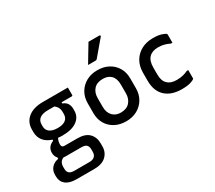

<svg xmlns="http://www.w3.org/2000/svg" viewBox="-183 -1192 2035 1815"><g transform="rotate(-30 835.0 -284.5)"><path d="M109 -82Q109 -149 177 -176V-188Q119 -206 87.5 -245.5Q56 -285 56 -343V-367Q56 -447 114 -494.5Q172 -542 277 -542H549V-462Q549 -451 538 -451H428V-438Q463 -425 478 -400Q493 -375 493 -342V-323Q493 -255 437.5 -214.5Q382 -174 277 -174Q253 -174 231 -177Q215 -148 215 -111Q215 -81 246 -81H387Q472 -81 513 -39Q554 3 554 70V102Q554 167 509.5 208.5Q465 250 381 250H187Q110 250 70.5 217.5Q31 185 31 129V111Q31 66 58.5 35Q86 4 133 -4V-19Q109 -45 109 -82ZM277 -258Q333 -258 362 -280.5Q391 -303 391 -345V-368Q391 -393 381.5 -413Q372 -433 348 -451H277Q221 -451 190 -429Q159 -407 159 -363V-343Q159 -309 181 -288Q210 -258 277 -258ZM209 170H377Q397 170 410.5 164Q424 158 432 150Q449 133 449 101V76Q449 44 433 27.5Q417 11 377 11H202Q193 11 185 9Q158 19 147 39Q136 59 136 83V109Q136 137 152.5 153.5Q169 170 209 170Z M870 -545Q940 -545 992 -516.5Q1044 -488 1073.5 -438Q1103 -388 1103 -323V-215Q1103 -148 1072.5 -97Q1042 -46 989.5 -17.5Q937 11 870 11Q800 11 747.5 -17.5Q695 -46 666 -96Q637 -146 637 -211V-319Q637 -386 667.5 -437Q698 -488 750.5 -516.5Q803 -545 870 -545ZM874 -448Q810 -448 776.5 -411Q743 -374 743 -315V-218Q743 -155 779 -119Q812 -86 866 -86Q930 -86 963.5 -124Q997 -162 997 -219V-316Q997 -382 963 -416Q931 -448 874 -448ZM934 -819H1052Q1059 -819 1061.5 -813.5Q1064 -808 1059 -803Q1034 -774 1013 -749Q992 -724 970.5 -698.5Q949 -673 920 -639Q914 -631 903 -631H821Q848 -677 877 -724.5Q906 -772 934 -819Z M1477 -545Q1534 -545 1569 -533.5Q1604 -522 1613 -513Q1617 -508 1617 -502V-415H1600Q1576 -427 1546 -436Q1516 -445 1476 -445Q1413 -445 1378 -410Q1343 -375 1343 -302V-226Q1343 -155 1379 -122Q1412 -89 1476 -89Q1517 -89 1546.5 -96.5Q1576 -104 1600 -116H1617V-28Q1617 -23 1614 -20Q1604 -10 1570 0.5Q1536 11 1477 11Q1362 11 1298 -49Q1234 -109 1234 -221V-305Q1234 -380 1265.5 -433.5Q1297 -487 1352 -516Q1407 -545 1477 -545Z"/></g></svg>

Font: Recursive Sn Lnr St Med
Style: Regular
Weight: 500
Version: Version 1.085;hotconv 1.1.0;makeotfexe 2.6.0; ttfautohint (v